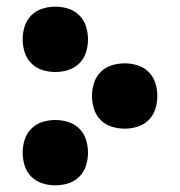

<svg xmlns="http://www.w3.org/2000/svg" viewBox="-20 -548 540 576"><path d="M146 -332Q126 -332 107 -338Q88 -344 74 -358Q60 -372 54 -391Q48 -410 48 -430Q48 -450 54 -469Q60 -488 74 -502Q88 -516 107 -522Q126 -528 146 -528Q166 -528 185 -522Q204 -516 218 -502Q232 -488 238 -469Q244 -450 244 -430Q244 -410 238 -391Q232 -372 218 -358Q204 -344 185 -338Q166 -332 146 -332ZM354 -162Q334 -162 315 -168Q296 -174 282 -188Q268 -202 262 -221Q256 -240 256 -260Q256 -280 262 -299Q268 -318 282 -332Q296 -346 315 -352Q334 -358 354 -358Q374 -358 393 -352Q412 -346 426 -332Q440 -318 446 -299Q452 -280 452 -260Q452 -240 446 -221Q440 -202 426 -188Q412 -174 393 -168Q374 -162 354 -162ZM146 8Q126 8 107 2Q88 -4 74 -18Q60 -32 54 -51Q48 -70 48 -90Q48 -110 54 -129Q60 -148 74 -162Q88 -176 107 -182Q126 -188 146 -188Q166 -188 185 -182Q204 -176 218 -162Q232 -148 238 -129Q244 -110 244 -90Q244 -70 238 -51Q232 -32 218 -18Q204 -4 185 2Q166 8 146 8Z"/></svg>

Font: Iosevka Term Curly Heavy
Style: Regular
Weight: 900
Designer: Belleve Invis
Foundry: Belleve Invis
Version: Version 32.3.0